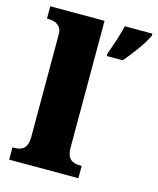

<svg xmlns="http://www.w3.org/2000/svg" viewBox="-114 -840 754 919"><g transform="rotate(15 263.0 -380.0)"><path d="M20 0H363V-61H352C315 -61 289 -78 289 -131V-760H20V-699H31C47 -699 94 -692 94 -643V-131C94 -78 68 -61 31 -61H20ZM343 -613V-600H422C459 -644 508 -708 526 -750V-760H389C381 -719 357 -650 343 -613Z"/></g></svg>

Font: Noto Serif Gurmukhi Black
Style: Regular
Weight: 900
Designer: Vaibhav Singh and the Monotype Design Team
Foundry: Monotype Imaging Inc.
Version: Version 2.004